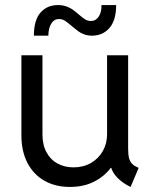

<svg xmlns="http://www.w3.org/2000/svg" viewBox="-20 -738 610 766"><path d="M65.4 -198.2V-517.6H149.4V-202.1Q149.4 -159.7 165.8 -129.9Q182.1 -100.1 210.2 -85.2Q238.3 -70.3 273.4 -70.3Q312.5 -70.3 343 -87.9Q373.5 -105.5 390.4 -135.7Q407.2 -166 407.2 -202.1V-517.6H491.2V-146.5Q491.2 -122.6 494.6 -108.2Q498 -93.8 507.1 -84.5Q516.1 -75.2 533.2 -68.4L501 7.8Q471.2 -6.3 450.7 -26.6Q430.2 -46.9 423.8 -68.4H421.9Q396.5 -34.2 355.2 -13.2Q314 7.8 258.8 7.8Q201.2 7.8 157.5 -16.8Q113.8 -41.5 89.6 -87.9Q65.4 -134.3 65.4 -198.2ZM210.9 -717.8Q230 -717.8 244.9 -712.4Q259.8 -707 270 -699.7Q280.3 -692.4 294.9 -679.7Q310.1 -666.5 320.1 -660.4Q330.1 -654.3 342.8 -654.3Q362.3 -654.3 374 -672.1Q385.7 -689.9 384.8 -717.8H443.4Q443.4 -657.2 416.7 -626.5Q390.1 -595.7 346.7 -595.7Q329.6 -595.7 315.4 -601.1Q301.3 -606.4 291.5 -613.8Q281.7 -621.1 266.6 -633.8Q249.5 -648.4 239 -655.3Q228.5 -662.1 214.8 -662.1Q195.8 -662.1 184.6 -644Q173.3 -626 172.9 -595.7H115.2Q115.2 -657.7 141.6 -687.7Q168 -717.8 210.9 -717.8Z"/></svg>

Font: Reddit Sans Fudge
Style: Regular
Weight: 400
Designer: Stephen Hutchings
Foundry: Reddit
Version: Version 1.011